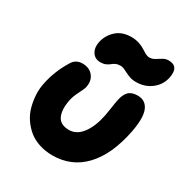

<svg xmlns="http://www.w3.org/2000/svg" viewBox="-181 -882 1020 1070"><g transform="rotate(30 329.0 -347.0)"><path d="M277.8 -534.2Q241.7 -534.2 224.4 -561.5Q207 -588.9 214.8 -627Q225.1 -675.8 262 -709.5Q298.8 -743.2 358.9 -743.2Q385.7 -743.2 408.9 -735.4Q432.1 -727.5 445.3 -718.5Q458.5 -709.5 472.9 -701.7Q487.3 -693.8 499 -693.8Q518.1 -693.8 534.4 -703.9Q550.8 -713.9 567.1 -723.9Q583.5 -733.9 603 -733.9Q670.9 -733.9 654.8 -653.8Q644 -602.5 602.3 -570.3Q560.5 -538.1 503.9 -538.1Q477.1 -538.1 455.6 -547.1Q434.1 -556.2 417 -565.2Q399.9 -574.2 383.8 -574.2Q367.7 -574.2 354.5 -567.9Q341.3 -561.5 333.3 -554.2Q325.2 -546.9 310.5 -540.5Q295.9 -534.2 277.8 -534.2ZM305.2 48.8Q259.3 48.8 219.7 35.9Q180.2 22.9 152.1 0.2Q124 -22.5 102.5 -53.7Q81.1 -85 71 -121.1Q61 -157.2 58.3 -197.3Q55.7 -237.3 64.9 -277.8Q82.5 -362.3 129.9 -439.9Q151.4 -479 195.8 -479Q240.7 -479 264.4 -449.5Q288.1 -419.9 278.8 -376Q276.4 -363.8 258.1 -327.6Q239.7 -291.5 234.9 -266.1Q221.2 -199.2 239.5 -159.7Q257.8 -120.1 314 -120.1Q362.8 -120.1 397.9 -166.3Q433.1 -212.4 449.2 -293Q454.1 -318.8 458.7 -351.8Q463.4 -384.8 466.8 -399.9Q474.6 -439 493.9 -458.5Q513.2 -478 551.8 -478Q602.5 -478 622.3 -432.4Q642.1 -386.7 623 -288.1Q590.3 -123.5 508.8 -37.4Q427.2 48.8 305.2 48.8Z"/></g></svg>

Font: Shantell Sans Bouncy
Style: Italic
Weight: 800
Italic angle: -11.31°
Designer: Stephen Nixon, Anya Danilova, Shantell Martin
Foundry: Arrow Type
Version: Version 1.006;[9816181b4]